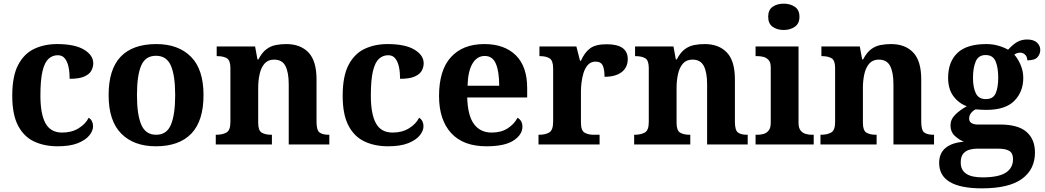

<svg xmlns="http://www.w3.org/2000/svg" viewBox="-20 -790 5714 1050"><path d="M295 10Q222 10 166 -16.5Q110 -43 78.5 -103.5Q47 -164 47 -266Q47 -374 79.5 -435.5Q112 -497 167.5 -523Q223 -549 292 -549Q389 -549 439.5 -518.5Q490 -488 490 -444Q490 -423 479.5 -403.5Q469 -384 441 -371.5Q413 -359 361 -359Q361 -394 355 -423Q349 -452 335 -470Q321 -488 296 -488Q267 -488 245.5 -468.5Q224 -449 212.5 -401Q201 -353 201 -267Q201 -166 229 -115.5Q257 -65 320 -65Q372 -65 410 -88.5Q448 -112 465 -146Q477 -139 483 -126.5Q489 -114 489 -100Q489 -75 468.5 -49.5Q448 -24 405.5 -7Q363 10 295 10Z M832 10Q712 10 643 -59.5Q574 -129 574 -270Q574 -411 640 -480Q706 -549 835 -549Q955 -549 1024 -480Q1093 -411 1093 -270Q1093 -129 1026.5 -59.5Q960 10 832 10ZM834 -53Q892 -53 915 -108.5Q938 -164 938 -270Q938 -377 914.5 -431Q891 -485 833 -485Q775 -485 752 -431Q729 -377 729 -270Q729 -164 752.5 -108.5Q776 -53 834 -53Z M1160 0V-53H1162Q1196 -53 1218 -65Q1240 -77 1240 -122V-418Q1240 -460 1220.5 -471.5Q1201 -483 1168 -483H1165V-536H1375L1388 -465H1393Q1413 -503 1436.5 -520.5Q1460 -538 1487.5 -543.5Q1515 -549 1546 -549Q1623 -549 1667 -503Q1711 -457 1711 -356V-124Q1711 -78 1727.5 -65.5Q1744 -53 1778 -53H1781V0H1559V-329Q1559 -394 1541 -429Q1523 -464 1479 -464Q1446 -464 1427 -442.5Q1408 -421 1400 -385.5Q1392 -350 1392 -309V-118Q1392 -76 1411.5 -64.5Q1431 -53 1464 -53H1467V0Z M2102 10Q2029 10 1973 -16.5Q1917 -43 1885.5 -103.5Q1854 -164 1854 -266Q1854 -374 1886.5 -435.5Q1919 -497 1974.5 -523Q2030 -549 2099 -549Q2196 -549 2246.5 -518.5Q2297 -488 2297 -444Q2297 -423 2286.5 -403.5Q2276 -384 2248 -371.5Q2220 -359 2168 -359Q2168 -394 2162 -423Q2156 -452 2142 -470Q2128 -488 2103 -488Q2074 -488 2052.5 -468.5Q2031 -449 2019.5 -401Q2008 -353 2008 -267Q2008 -166 2036 -115.5Q2064 -65 2127 -65Q2179 -65 2217 -88.5Q2255 -112 2272 -146Q2284 -139 2290 -126.5Q2296 -114 2296 -100Q2296 -75 2275.5 -49.5Q2255 -24 2212.5 -7Q2170 10 2102 10Z M2640 10Q2513 10 2447 -62.5Q2381 -135 2381 -265Q2381 -406 2446 -477.5Q2511 -549 2629 -549Q2738 -549 2800.5 -488Q2863 -427 2863 -308V-257H2535Q2538 -157 2572.5 -111Q2607 -65 2669 -65Q2721 -65 2757 -88.5Q2793 -112 2810 -146Q2837 -131 2837 -97Q2837 -54 2789 -22Q2741 10 2640 10ZM2710 -321Q2710 -398 2692 -441Q2674 -484 2631 -484Q2589 -484 2564 -442.5Q2539 -401 2537 -321Z M2925 0V-53H2928Q2962 -53 2983.5 -65.5Q3005 -78 3005 -125V-415Q3005 -459 2985.5 -471Q2966 -483 2933 -483H2930V-536H3132L3152 -458H3157Q3177 -503 3207 -525.5Q3237 -548 3298 -548Q3413 -548 3413 -467Q3413 -421 3379.5 -395.5Q3346 -370 3286 -370Q3286 -411 3276 -432Q3266 -453 3237 -453Q3211 -453 3195 -435Q3179 -417 3171 -390.5Q3163 -364 3160 -337Q3157 -310 3157 -293V-120Q3157 -76 3177 -64.5Q3197 -53 3227 -53H3259V0Z M3448 0V-53H3450Q3484 -53 3506 -65Q3528 -77 3528 -122V-418Q3528 -460 3508.5 -471.5Q3489 -483 3456 -483H3453V-536H3663L3676 -465H3681Q3701 -503 3724.5 -520.5Q3748 -538 3775.5 -543.5Q3803 -549 3834 -549Q3911 -549 3955 -503Q3999 -457 3999 -356V-124Q3999 -78 4015.5 -65.5Q4032 -53 4066 -53H4069V0H3847V-329Q3847 -394 3829 -429Q3811 -464 3767 -464Q3734 -464 3715 -442.5Q3696 -421 3688 -385.5Q3680 -350 3680 -309V-118Q3680 -76 3699.5 -64.5Q3719 -53 3752 -53H3755V0Z M4266 -626Q4230 -626 4205.5 -643.5Q4181 -661 4181 -698Q4181 -736 4205.5 -753Q4230 -770 4266 -770Q4301 -770 4326.5 -753Q4352 -736 4352 -698Q4352 -661 4326.5 -643.5Q4301 -626 4266 -626ZM4112 0V-53H4124Q4139 -53 4155.5 -57.5Q4172 -62 4183.5 -76Q4195 -90 4195 -118V-422Q4195 -449 4183 -462Q4171 -475 4154.5 -479Q4138 -483 4124 -483H4112V-536H4347V-118Q4347 -90 4358.5 -76Q4370 -62 4387 -57.5Q4404 -53 4418 -53H4430V0Z M4467 0V-53H4469Q4503 -53 4525 -65Q4547 -77 4547 -122V-418Q4547 -460 4527.5 -471.5Q4508 -483 4475 -483H4472V-536H4682L4695 -465H4700Q4720 -503 4743.5 -520.5Q4767 -538 4794.5 -543.5Q4822 -549 4853 -549Q4930 -549 4974 -503Q5018 -457 5018 -356V-124Q5018 -78 5034.5 -65.5Q5051 -53 5085 -53H5088V0H4866V-329Q4866 -394 4848 -429Q4830 -464 4786 -464Q4753 -464 4734 -442.5Q4715 -421 4707 -385.5Q4699 -350 4699 -309V-118Q4699 -76 4718.5 -64.5Q4738 -53 4771 -53H4774V0Z M5350 240Q5116 240 5116 101Q5116 48 5151 19Q5186 -10 5251 -15Q5224 -26 5201 -47.5Q5178 -69 5178 -104Q5178 -137 5203 -162Q5228 -187 5267 -209Q5223 -225 5194 -264Q5165 -303 5165 -364Q5165 -452 5216 -500.5Q5267 -549 5374 -549Q5409 -549 5440 -540Q5471 -531 5493 -518Q5519 -547 5543 -560.5Q5567 -574 5597 -574Q5633 -574 5651 -557Q5669 -540 5669 -517Q5669 -495 5654 -477.5Q5639 -460 5598 -460Q5598 -480 5586 -491Q5574 -502 5560 -502Q5540 -502 5527 -491Q5547 -469 5561.5 -435Q5576 -401 5576 -364Q5576 -288 5527 -238.5Q5478 -189 5374 -189Q5363 -189 5344 -190Q5325 -191 5316 -192Q5302 -186 5291 -172.5Q5280 -159 5280 -141Q5280 -125 5293 -117Q5306 -109 5327 -109H5448Q5548 -109 5594 -68.5Q5640 -28 5640 44Q5640 136 5569 188Q5498 240 5350 240ZM5371 -248Q5411 -248 5425 -279.5Q5439 -311 5439 -365Q5439 -421 5424.5 -455Q5410 -489 5370 -489Q5331 -489 5316 -454Q5301 -419 5301 -364Q5301 -312 5316.5 -280Q5332 -248 5371 -248ZM5352 180Q5440 180 5480 154.5Q5520 129 5520 80Q5520 48 5500 35.5Q5480 23 5439 23H5323Q5303 23 5282.5 28.5Q5262 34 5248 50Q5234 66 5234 99Q5234 180 5352 180Z"/></svg>

Font: Noto Serif Tibetan
Style: Bold
Weight: 700
Designer: Monotype Design Team
Foundry: Monotype Imaging Inc.
Version: Version 2.103; ttfautohint (v1.8.4.7-5d5b)